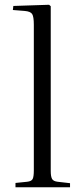

<svg xmlns="http://www.w3.org/2000/svg" viewBox="-20 -786 347 806"><path d="M45 0V-18L94 -23Q112 -25 117 -34.5Q122 -44 122 -71V-682Q122 -716 115 -727Q108 -738 84 -740L34 -744L36 -761L186 -766L193 -760V-68Q193 -45 198.5 -35Q204 -25 222 -23L274 -17V0Z"/></svg>

Font: Literata 60pt Light
Style: Regular
Weight: 300
Designer: Latin by Veronika Burian and Jose Scaglione. Greek by Irene Vlachou. Cyrillic by Vera Evstafieva.
Foundry: TypeTogether
Version: Version 3.103;gftools[0.9.29]